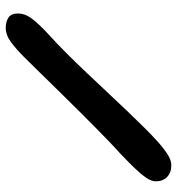

<svg xmlns="http://www.w3.org/2000/svg" viewBox="6 -650 626 679"><g transform="rotate(-90 319.5 -310.0)"><path d="M75.6 -17.6Q48.9 -17.6 33.6 -32.7Q18.2 -47.8 18.2 -72.4Q18.2 -87.9 31.3 -107Q44.4 -126.1 66.5 -148.9Q88.6 -171.8 115.8 -197.6Q136.8 -216.4 160.7 -239.4Q184.6 -262.4 210.6 -288.1Q236.6 -313.9 263.5 -340.9Q290.4 -368 316.9 -394.9Q343.4 -421.8 368.5 -447.4Q393.6 -473 416 -495.9Q438.4 -518.8 457.1 -537.6Q483.9 -564.8 509.6 -584Q535.4 -603.2 560.9 -603.2Q582.6 -603.2 597.2 -593.7Q611.8 -584.1 611.8 -559.8Q611.8 -533.5 591.1 -507.6Q570.5 -481.6 538.2 -452.1Q505.1 -422.1 471.3 -388.2Q437.5 -354.4 403.5 -318.5Q369.5 -282.6 335.3 -246.1Q301.1 -209.6 267.6 -174.4Q234 -139.2 201.4 -106.5Q183.1 -88.2 160.4 -67.5Q137.8 -46.8 115.6 -32.2Q93.4 -17.6 75.6 -17.6Z"/></g></svg>

Font: Gluten Thin
Style: Regular
Weight: 100
Designer: Tyler Finck
Foundry: Etcetera Type Company
Version: Version 1.300